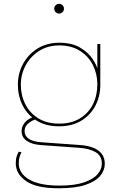

<svg xmlns="http://www.w3.org/2000/svg" viewBox="-20 -761 630 1004"><path d="M400.5 -2.5Q437.5 0 466.2 11Q495 22 511.5 42.8Q528 63.5 528 95.5Q528 129.5 503.8 158.8Q479.5 188 426.5 205.8Q373.5 223.5 287 223.5Q170 223.5 116.2 185.8Q62.5 148 62.5 93.5Q62.5 71.5 67.5 56.2Q72.5 41 78 32L92.5 35.5Q87.5 43.5 82.8 58.2Q78 73 78 92.5Q78 145.5 132.2 177.5Q186.5 209.5 290.5 209.5Q370.5 209.5 419.2 192.8Q468 176 490.2 149.8Q512.5 123.5 512.5 95.5Q512.5 53 479.2 34.2Q446 15.5 395.5 12L192.5 -2.5Q146.5 -6 119.8 -24.5Q93 -43 93 -75Q93 -95.5 103.2 -111Q113.5 -126.5 127.5 -136Q141.5 -145.5 153 -147.5L167.5 -137Q151.5 -133.5 130 -117.5Q108.5 -101.5 108.5 -75Q108.5 -52 129.2 -36.2Q150 -20.5 197.5 -17ZM489 -531H504.5V-317Q504.5 -257.5 478.8 -208.2Q453 -159 404.8 -129.8Q356.5 -100.5 289 -100.5Q219.5 -100.5 171.2 -130.5Q123 -160.5 98.2 -210Q73.5 -259.5 73.5 -318Q73.5 -377 100.5 -427Q127.5 -477 176.2 -507.2Q225 -537.5 290.5 -537.5Q355 -537.5 398 -512.5Q441 -487.5 464.5 -452.5Q488 -417.5 493 -387L489 -391ZM289 -114.5Q353 -114.5 397.8 -141.8Q442.5 -169 465.8 -215.5Q489 -262 489 -320Q489 -375 465.5 -421.2Q442 -467.5 397.5 -495.5Q353 -523.5 290 -523.5Q230 -523.5 184.8 -494.8Q139.5 -466 114.2 -419.2Q89 -372.5 89 -318Q89 -262 112.5 -215.8Q136 -169.5 180.8 -142Q225.5 -114.5 289 -114.5ZM289 -690Q278.5 -690 271 -697.5Q263.5 -705 263.5 -715.5Q263.5 -726 271 -733.5Q278.5 -741 289 -741Q299.5 -741 307 -733.5Q314.5 -726 314.5 -715.5Q314.5 -705 307 -697.5Q299.5 -690 289 -690Z"/></svg>

Font: Epilogue Thin
Style: Regular
Weight: 250
Designer: Tyler Finck
Foundry: Etcetera Type Co
Version: Version 2.111